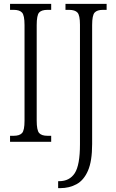

<svg xmlns="http://www.w3.org/2000/svg" viewBox="-20 -734 599 994"><path d="M32 0V-31H51Q81 -31 94 -45Q107 -59 107 -109V-604Q107 -655 94 -669Q81 -683 51 -683H32V-714H245V-683H226Q195 -683 182.5 -669Q170 -655 170 -604V-110Q170 -60 182.5 -45.5Q195 -31 226 -31H245V0ZM281 240V204H286Q340 204 367 162.5Q394 121 394 13V-606Q394 -655 381 -669Q368 -683 337 -683H319V-714H532V-683H513Q483 -683 470 -669Q457 -655 457 -604V12Q457 100 435.5 149.5Q414 199 376.5 219.5Q339 240 292 240Z"/></svg>

Font: Noto Serif Tamil ExtraCondensed Light
Style: Regular
Weight: 300
Width: 2
Designer: Indian Type Foundry, Tom Grace, and the Monotype Design Team
Foundry: Monotype Imaging Inc.
Version: Version 2.004; ttfautohint (v1.8.4.7-5d5b)